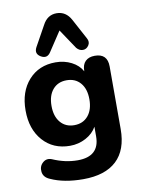

<svg xmlns="http://www.w3.org/2000/svg" viewBox="-103 -848 820 1108"><g transform="rotate(-10 307.5 -294.0)"><path d="M391 -725 455 -606Q468 -583 455 -563.5Q442 -544 421 -544Q400 -544 384 -563L307 -678L231 -563Q209 -530 174.5 -550Q140 -570 159 -606L225 -725Q253 -779 307 -779Q362 -779 391 -725ZM294 191Q181 191 103 155Q67 140 63 107.5Q59 75 82 54.5Q105 34 135 46Q208 78 281 78Q409 78 409 -40V-96Q388 -58 345 -35Q302 -12 252 -12Q154 -12 94 -79.5Q34 -147 34 -257Q34 -367 94 -434Q154 -501 252 -501Q303 -501 345 -479.5Q387 -458 407 -421V-423Q407 -460 426.5 -479.5Q446 -499 482 -499Q556 -499 556 -423V-57Q556 66 489 128.5Q422 191 294 191ZM216 -160.5Q246 -125 297 -125Q348 -125 378 -160.5Q408 -196 408 -257Q408 -318 378 -353Q348 -388 297 -388Q246 -388 216 -353Q186 -318 186 -257Q186 -196 216 -160.5Z"/></g></svg>

Font: Nunito ExtraBold
Style: Regular
Weight: 800
Designer: Vernon Adams
Foundry: Vernon Adams
Version: Version 3.602